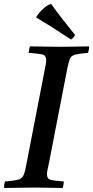

<svg xmlns="http://www.w3.org/2000/svg" viewBox="-32 -931 462 952"><path d="M-12 1Q-12 -6 -11 -15Q-10 -24 -7 -31Q36 -35 55.5 -39.5Q75 -44 83 -59Q91 -74 97 -107L189 -581Q193 -599 195 -611.5Q197 -624 197 -633Q197 -656 179.5 -660.5Q162 -665 110 -669Q112 -685 116 -701Q145 -701 188 -700Q231 -699 268 -699Q302 -699 342 -700Q382 -701 410 -701Q410 -684 404 -669Q361 -665 342 -660.5Q323 -656 316 -641.5Q309 -627 302 -593L210 -119Q206 -101 203.5 -89Q201 -77 201 -67Q201 -45 217 -40Q233 -35 285 -31Q284 -24 282.5 -15Q281 -6 279 1Q250 1 212 0Q174 -1 139 -1Q102 -1 59 0Q16 1 -12 1ZM148 -844V-847Q163 -871 185.5 -890.5Q208 -910 222 -911Q249 -873 279 -834.5Q309 -796 340 -758Q336 -750 331.5 -744.5Q327 -739 320 -735Q278 -763 234 -791Q190 -819 148 -844Z"/></svg>

Font: Castoro
Style: Italic
Weight: 400
Italic angle: -11°
Designer: John Hudson with Paul Hanslow, assisted by Kaja Sojewska.
Foundry: Tiro Typeworks Ltd.
Version: Version 2.04